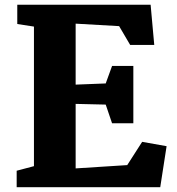

<svg xmlns="http://www.w3.org/2000/svg" viewBox="-20 -778 736 798"><path d="M49.3 -68.4 121.1 -87.4V-667.5L51.8 -678.2V-758.3H606L621.1 -591.3H521L475.1 -669.4L294.4 -679.7V-426.3L419.4 -431.2L445.8 -503.9H534.2V-265.6H445.8L419.4 -343.3L294.4 -346.2V-78.1L508.8 -91.8L570.8 -188.5L672.4 -170.4L646 0H49.3Z"/></svg>

Font: Merriweather
Style: Heavy
Weight: 900
Version: Version 1.003